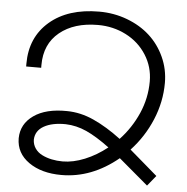

<svg xmlns="http://www.w3.org/2000/svg" viewBox="-54 -814 863 888"><g transform="rotate(5 377.0 -370.0)"><path d="M702.1 -459Q702.1 -371.1 667.2 -287.6Q632.3 -204.1 570.8 -138.2Q594.7 -118.2 637.9 -80.6Q681.2 -43 700.2 -26.9L661.1 21L524.9 -94.2Q402.3 6.8 262.2 6.8Q169.4 6.8 110.4 -34.7Q51.3 -76.2 50.8 -145V-146Q51.8 -211.9 108.2 -251.7Q164.6 -291.5 262.2 -290Q325.7 -289.6 387.9 -261.2Q450.2 -232.9 516.1 -183.1Q569.3 -239.7 600.6 -311Q631.8 -382.3 631.8 -460Q631.8 -527.3 596.4 -582.8Q561 -638.2 501.2 -668.7Q441.4 -699.2 371.1 -699.2Q260.3 -699.2 193.1 -644.3Q126 -589.4 126 -492.2V-479H56.2V-492.2Q56.2 -614.7 141.4 -688Q226.6 -761.2 371.1 -761.2Q439.9 -761.2 501.5 -738Q563 -714.8 606.9 -674.8Q650.9 -634.8 676.5 -578.6Q702.1 -522.5 702.1 -459ZM262.2 -56.2Q311 -56.2 364.7 -78.1Q418.5 -100.1 467.8 -139.2Q406.7 -184.6 359.1 -206.1Q311.5 -227.5 262.2 -229Q199.7 -230 161.1 -208.3Q122.6 -186.5 121.1 -145Q121.6 -122.6 133.8 -104.7Q146 -86.9 166.5 -76.7Q187 -66.4 211.4 -61.3Q235.8 -56.2 262.2 -56.2Z"/></g></svg>

Font: Montserrat arm Light
Style: Regular
Weight: 300
Designer: Julieta Ulanovsky
Foundry: Julieta Ulanovsky
Version: Version 6.000;PS 006.000;hotconv 1.0.88;makeotf.lib2.5.64775